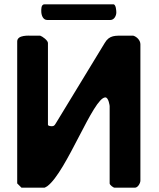

<svg xmlns="http://www.w3.org/2000/svg" viewBox="-20 -873 740 893"><path d="M60 -20 80 0H187C188 0 197 -5 200 -7C290 -74 414 -420 470 -420C485 -420 490 -381 490 -380V-20C490 -13 507 0 513 0H607C622 0 633 -22 633 -33V-667C633 -685 617 -702 600 -707H557C518 -707 489 -711 467 -673L240 -300C233 -288 230 -286 220 -286C216 -286 203 -287 203 -293V-673C203 -685 177 -704 167 -707H130C115 -707 60 -712 60 -680ZM172 -820C172 -804 179 -780 200 -780H493C512 -780 521 -801 521 -815C521 -821 520 -853 507 -853H187C170 -853 172 -827 172 -820Z"/></svg>

Font: Asimov Print
Style: C
Weight: 500
Designer: Google
Version: Version 2.000980: 2014